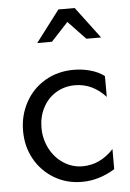

<svg xmlns="http://www.w3.org/2000/svg" viewBox="-55 -807 579 856"><g transform="rotate(-5 235.0 -378.5)"><path d="M284 -492Q211 -492 154.5 -458.5Q98 -425 66.5 -367Q35 -309 35 -240Q35 -170 66.5 -113.5Q98 -57 153.5 -24Q209 9 277 9Q354 9 425 -35V-125Q365 -60 286 -60Q240 -60 201 -85.5Q162 -111 140 -154Q118 -197 118 -247Q118 -296 139 -336.5Q160 -377 198 -400Q236 -423 283 -423Q361 -423 420 -359V-452Q394 -472 357.5 -482Q321 -492 284 -492ZM312 -766H239L132 -625H198L274 -707L352 -625H418Z"/></g></svg>

Font: Geom Light
Style: Regular
Weight: 300
Version: Version 1.102